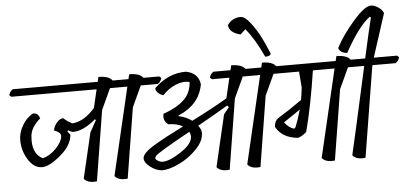

<svg xmlns="http://www.w3.org/2000/svg" viewBox="-58 -1072 2569 1200"><g transform="rotate(-5 1226.5 -472.0)"><path d="M171 -118Q116 -118 79.5 -182.5Q43 -247 50 -318Q54 -354 77.5 -393.5Q101 -433 140 -456Q172 -462 185 -423Q127 -374 121 -320Q109 -208 180 -173Q226 -185 264.5 -225.5Q303 -266 306 -299Q308 -314 295 -324Q282 -334 264 -340Q270 -369 289.5 -390.5Q309 -412 329 -411Q347 -392 383 -374Q457 -380 525 -458L552 -573H17L5 -584Q12 -608 30 -619H563L570 -649Q635 -649 657 -619H756L768 -608Q761 -584 743 -573H636L575 -441L504 0Q447 7 423 -23L490 -308L531 -382L525 -387Q442 -317 377 -321L352 -333L347 -327L364 -304Q359 -238 287.5 -178Q216 -118 171 -118Z M949 -619 961 -608Q954 -584 936 -573H829L768 -441L697 0Q640 7 616 -23L745 -573H636L624 -584Q631 -608 649 -619H756L763 -649Q828 -649 850 -619Z M1070 -295Q1031 -316 982 -316Q965 -324 957 -344Q949 -364 956 -385Q976 -391 1000 -402Q1062 -429 1096 -467.5Q1130 -506 1135 -565L1132 -569Q1093 -577 1047.5 -558.5Q1002 -540 965 -500Q945 -505 931 -519Q917 -533 918 -548Q1005 -634 1117 -634Q1194 -620 1204 -548Q1182 -421 1047 -365L1049 -361Q1095 -351 1131 -325Q1264 -392 1355 -446L1385 -573H1276L1264 -584Q1271 -608 1289 -619H1396L1403 -649Q1468 -649 1490 -619H1589L1596 -649Q1661 -649 1683 -619H1782L1794 -608Q1787 -584 1769 -573H1662L1601 -441L1530 0Q1473 7 1449 -23L1578 -573H1469L1408 -441L1337 0Q1280 7 1256 -23L1332 -348L1366 -390L1356 -401Q1263 -345 1165 -291Q1184 -266 1184 -244Q1184 -194 1134.5 -143Q1085 -92 1022.5 -62.5Q960 -33 916 -33Q877 -36 842 -63.5Q807 -91 807 -117Q807 -150 885 -196Q946 -233 1070 -295ZM924 -86Q967 -86 1040.5 -134Q1114 -182 1114 -230Q1114 -242 1106 -258Q912 -151 888 -128Q880 -120 880 -112Q880 -104 894.5 -95Q909 -86 924 -86ZM1488 -945Q1514 -945 1549 -899.5Q1584 -854 1608.5 -804.5Q1633 -755 1655 -702Q1653 -684 1620 -684Q1566 -800 1511 -866L1478 -836Q1406 -854 1405 -902Q1436 -945 1488 -945Z M2247 -619 2259 -608Q2252 -584 2234 -573H2129L2068 -441L1997 0Q1940 7 1916 -23L2045 -573H1909Q1877 -359 1834 -194Q1811 -171 1780 -161Q1681 -170 1642 -242Q1644 -279 1666 -294Q1738 -338 1819 -395Q1824 -421 1830 -473L1822 -573H1661L1649 -584Q1656 -608 1674 -619H2056L2063 -649Q2128 -649 2150 -619ZM1760 -220 1769 -227Q1789 -275 1806 -336Q1736 -288 1701 -265Q1724 -232 1760 -220Z M2305 -945Q2325 -945 2349.5 -929.5Q2374 -914 2383 -891Q2309 -665 2295 -619H2441L2453 -608Q2446 -584 2428 -573H2282L2189 0Q2132 7 2108 -23Q2124 -88 2231 -573H2128L2116 -584Q2123 -608 2141 -619H2241Q2281 -799 2299 -871L2292 -876Q2222 -825 2132 -663Q2113 -664 2097.5 -673.5Q2082 -683 2079 -699Q2119 -776 2192.5 -860.5Q2266 -945 2305 -945Z"/></g></svg>

Font: Tillana
Style: Regular
Weight: 400
Designer: Lipi Raval (Devanagari, Latin), Jonny Pinhorn (Latin)
Foundry: Indian Type Foundry
Version: Version 2.002;PS 1.0;hotconv 1.0.79;makeotf.lib2.5.61930; tt